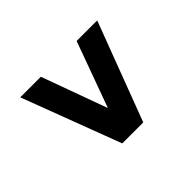

<svg xmlns="http://www.w3.org/2000/svg" viewBox="-90 -583 660 660"><g transform="rotate(45 239.5 -253.0)"><path d="M59 -66V-166L298 -253L59 -340V-440L419 -304V-202Z"/></g></svg>

Font: Saira Condensed
Style: Bold
Weight: 700
Width: 3
Designer: Hector Gatti with collaboration of the Omnibus-Type team
Foundry: Omnibus-Type
Version: Version 1.101